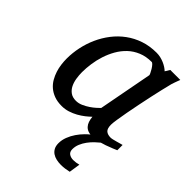

<svg xmlns="http://www.w3.org/2000/svg" viewBox="-203 -603 927 927"><g transform="rotate(45 260.5 -139.0)"><path d="M518.1 -26.9Q512.2 -24.4 496.6 -17.8Q481 -11.2 461.4 -4.4Q449.2 0 436 3.4Q424.3 12.7 412.6 23.9Q398.4 37.6 387 53.2Q375.5 68.8 368.2 86.4Q360.8 104 360.8 123Q360.8 141.1 372.6 149.2Q384.3 157.2 400.9 157.2Q410.6 157.2 419.7 155.8Q428.7 154.3 438 151.9L429.2 209Q416.5 211.9 402.6 213.9Q388.7 215.8 375 215.8Q358.9 215.8 344 212.4Q329.1 209 317.9 201.4Q306.6 193.8 299.8 181.2Q293 168.5 293 149.9Q293 127.9 301.3 106.2Q309.6 84.5 322.8 65.2Q335.9 45.9 352.5 29.3Q362.3 19.5 372.6 11.2Q364.3 10.3 357.4 7.8Q345.2 3.4 337.2 -5.4Q329.1 -14.2 324.7 -26.9Q320.3 -39.6 318.8 -56.2Q307.6 -45.4 292.5 -33.4Q277.3 -21.5 259 -11.2Q240.7 -1 220 5.6Q199.2 12.2 176.8 12.2Q147.5 12.2 125.2 3.9Q103 -4.4 86.9 -18.3Q70.8 -32.2 60.3 -50.5Q49.8 -68.8 43.5 -88.6Q37.1 -108.4 34.7 -128.7Q32.2 -148.9 32.2 -167Q32.2 -205.6 40.5 -244.9Q48.8 -284.2 65.2 -320.6Q81.5 -356.9 106 -388.7Q130.4 -420.4 162.4 -443.8Q194.3 -467.3 233.6 -480.7Q272.9 -494.1 319.8 -494.1Q333.5 -494.1 346.9 -491Q360.4 -487.8 372.1 -482.7Q383.8 -477.5 393.6 -471.2Q403.3 -464.8 410.2 -458L424.8 -481.9H493.2Q490.7 -476.1 487.8 -468Q484.9 -460 481.9 -451.7Q479 -443.4 476.8 -436Q474.6 -428.7 474.1 -424.8Q470.7 -411.6 464.4 -385Q458 -358.4 450.9 -325.2Q443.8 -292 436.3 -255.6Q428.7 -219.2 422.9 -186.8Q417 -154.3 413.1 -129.2Q409.2 -104 409.2 -92.8Q409.2 -66.4 420.4 -56.6Q431.6 -46.9 452.1 -46.9Q457 -46.9 466.6 -49.1Q476.1 -51.3 486.3 -54.2Q496.6 -57.1 505.4 -59.6Q514.2 -62 518.1 -63ZM371.1 -392.1Q371.6 -394.5 367.4 -403.3Q363.3 -412.1 357.4 -421.6Q351.6 -431.2 345 -438.5Q338.4 -445.8 334 -445.8Q295.9 -445.8 265.9 -433.3Q235.8 -420.9 213.4 -399.7Q190.9 -378.4 175 -350.6Q159.2 -322.8 149.4 -292.5Q139.6 -262.2 135.3 -231.4Q130.9 -200.7 130.9 -172.9Q130.9 -151.9 134.3 -130.9Q137.7 -109.9 146.2 -92.8Q154.8 -75.7 169.7 -64.9Q184.6 -54.2 208 -54.2Q225.6 -54.2 243.2 -62Q260.7 -69.8 275.9 -80.1Q291 -90.3 302.2 -100.6Q313.5 -110.8 318.8 -116.2Z"/></g></svg>

Font: Charis SIL Eur
Style: Italic
Weight: 400
Italic angle: -11°
Foundry: SIL International
Version: Version 5.000